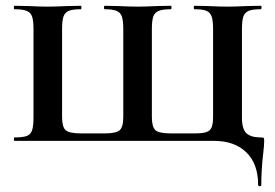

<svg xmlns="http://www.w3.org/2000/svg" viewBox="-20 -488 953 665"><path d="M30 -12Q59 -12 72.5 -17Q86 -22 91 -36.5Q96 -51 96 -81V-387Q96 -417 91 -431Q86 -445 72 -450.5Q58 -456 30 -456Q28 -456 28 -462Q28 -468 30 -468L80 -467Q120 -465 145 -465Q170 -465 212 -467L260 -468Q262 -468 262 -462Q262 -456 260 -456Q232 -456 218.5 -450.5Q205 -445 200 -431Q195 -417 195 -387V-83Q195 -48 207.5 -37Q220 -26 260 -26H343Q382 -26 394.5 -37Q407 -48 407 -83V-387Q407 -417 402 -431Q397 -445 383.5 -450.5Q370 -456 343 -456Q340 -456 340 -462Q340 -468 343 -468L390 -467Q432 -465 457 -465Q482 -465 522 -467L572 -468Q574 -468 574 -462Q574 -456 572 -456Q544 -456 530 -450.5Q516 -445 511 -431Q506 -417 506 -387V-83Q506 -48 518.5 -37Q531 -26 571 -26H654Q682 -26 695 -30.5Q708 -35 713 -47Q718 -59 718 -83V-387Q718 -417 713 -431Q708 -445 695 -450.5Q682 -456 654 -456Q651 -456 651 -462Q651 -468 654 -468L701 -467Q743 -465 768 -465Q792 -465 834 -467L883 -468Q886 -468 886 -462Q886 -456 883 -456Q855 -456 841.5 -450.5Q828 -445 823 -431Q818 -417 818 -387V-81Q818 -41 833.5 -26.5Q849 -12 883 -12Q892 -12 893.5 -10.5Q895 -9 895 0Q895 16 892 40Q885 98 885 152Q885 157 879.5 157Q874 157 874 152Q874 79 833 39.5Q792 0 722 0H30Q28 0 28 -6Q28 -12 30 -12Z"/></svg>

Font: Cormorant Unicase
Style: Bold
Weight: 700
Designer: Christian Thalmann (Catharsis Fonts)
Foundry: Catharsis Fonts
Version: Version 4.000